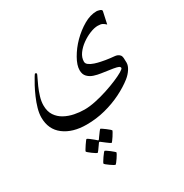

<svg xmlns="http://www.w3.org/2000/svg" viewBox="-210 -614 1219 1272"><g transform="rotate(-30 400.0 22.0)"><path d="M743.7 -430.7 723.6 -337.9Q711.9 -349.1 700 -355.7Q688 -362.3 664.1 -362.3Q638.7 -362.3 605.2 -349.1Q571.8 -335.9 540 -313.2Q508.3 -290.5 487.5 -261.7Q466.8 -232.9 466.8 -201.7Q466.8 -186.5 482.4 -175.5Q498 -164.6 520.3 -157.2Q542.5 -149.9 563.7 -145.8Q585 -141.6 596.2 -139.6Q632.8 -133.8 659.4 -131.8Q686 -129.9 698.7 -114.7Q706.1 -106.9 707.3 -91.6Q708.5 -76.2 708.5 -55.2Q708.5 -32.7 692.1 -7.3Q675.8 18.1 649.9 39.1Q606 73.7 546.6 103.3Q487.3 132.8 418.5 150.6Q349.6 168.5 275.4 168.5Q168.9 168.5 103.3 118.9Q37.6 69.3 37.6 -22Q37.6 -53.2 48.1 -90.1Q58.6 -127 74.5 -163.3Q90.3 -199.7 106.4 -229.7Q122.6 -259.8 133.8 -277.8Q145 -295.9 146.5 -295.9Q157.7 -295.9 157.7 -287.6Q157.7 -284.2 147.5 -263.9Q137.2 -243.7 123.8 -213.4Q110.4 -183.1 100.1 -149.2Q89.8 -115.2 89.8 -84.5Q89.8 -38.1 110.4 -7.3Q130.9 23.4 164.1 41.5Q197.3 59.6 236.3 67.4Q275.4 75.2 313 75.2Q351.6 75.2 397.9 65.4Q444.3 55.7 490.7 40.5Q537.1 25.4 575.7 9Q614.3 -7.3 637.7 -21.2Q661.1 -35.2 661.1 -42Q661.1 -50.3 651.6 -55.2Q642.1 -60.1 613 -65.2Q584 -70.3 525.9 -78.1Q501.5 -81.5 475.3 -89.8Q449.2 -98.1 431.4 -116.5Q413.6 -134.8 413.6 -167Q413.6 -204.6 442.1 -254.6Q470.7 -304.7 512.7 -347.2Q556.6 -391.1 606.9 -420.4Q657.2 -449.7 706.1 -449.7Q713.4 -449.7 728.5 -445.1Q743.7 -440.4 743.7 -430.7ZM353.5 426.8Q353.5 428.7 347.4 439.5Q341.3 450.2 332.8 462.9Q324.2 475.6 316.7 485.1Q309.1 494.6 305.7 494.6Q303.7 494.6 293.7 488.5Q283.7 482.4 271.5 473.9Q259.3 465.3 250.2 457.8Q241.2 450.2 241.2 447.3Q241.2 444.8 247.8 433.8Q254.4 422.9 263.2 409.9Q272 397 279.8 387.5Q287.6 377.9 289.6 377.9Q292.5 377.9 302.5 384.5Q312.5 391.1 324.2 400.1Q335.9 409.2 344.7 417Q353.5 424.8 353.5 426.8ZM402.8 286.1Q402.8 288.6 396.7 299.6Q390.6 310.5 382.1 323.7Q373.5 336.9 366.2 346.4Q358.9 356 356 356Q354.5 356 345.5 349.6Q336.4 343.3 325 334.7Q313.5 326.2 304.9 319.3Q296.4 312.5 295.4 312Q292.5 309.6 290 309.6Q287.6 309.6 285.2 312Q284.2 313 274.9 326.7Q265.6 340.3 255.6 353.8Q245.6 367.2 242.7 367.2Q240.7 367.2 230.7 360.8Q220.7 354.5 208.7 345.7Q196.8 336.9 188 329.3Q179.2 321.8 179.2 319.3Q179.2 316.4 185.8 305.7Q192.4 294.9 200.9 282Q209.5 269 216.8 259.5Q224.1 250 225.6 250Q230 250 243.7 260.3Q257.3 270.5 270 281Q282.7 291.5 283.7 293Q288.1 297.4 290 297.4Q293 297.4 296.4 292Q297.4 290.5 306.9 277.1Q316.4 263.7 326.4 250.5Q336.4 237.3 338.4 237.3Q340.8 237.3 350.8 244.1Q360.8 251 373 260Q385.3 269 394 276.9Q402.8 284.7 402.8 286.1Z"/></g></svg>

Font: Scheherazade New
Style: Regular
Weight: 400
Designer: SIL International
Foundry: SIL International
Version: Version 4.000